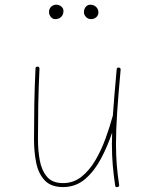

<svg xmlns="http://www.w3.org/2000/svg" viewBox="-20 -776 629 805"><path d="M485.8 -483.4Q476.1 -378.9 471.2 -304.7Q466.3 -230.5 466.3 -172.4Q466.3 -124 469.7 -83.3Q473.1 -42.5 479.5 -1Q481 6.3 473.1 8.3Q463.9 10.3 462.9 2Q456.5 -40 452.9 -81.8Q449.2 -123.5 449.2 -172.4Q449.2 -195.3 450.2 -220.2Q431.6 -164.6 404.1 -112.1Q376.5 -59.6 337.2 -25.6Q297.9 8.3 244.1 8.3Q193.4 8.3 167 -20.3Q140.6 -48.8 131.6 -94.5Q122.6 -140.1 122.6 -190.9Q122.6 -265.1 123.8 -336.4Q125 -407.7 128.9 -488.8Q128.9 -496.6 137.2 -496.6Q145.5 -496.6 145.5 -487.8Q141.6 -406.7 140.4 -335.9Q139.2 -265.1 139.2 -190.9Q139.2 -146 146.7 -104Q154.3 -62 176.8 -35.2Q199.2 -8.3 244.1 -8.3Q288.1 -8.3 321.5 -34.9Q355 -61.5 379.9 -104Q404.8 -146.5 422.6 -195.6Q440.4 -244.6 452.6 -289.6L453.1 -291Q456.1 -332 460 -380.1Q463.9 -428.2 469.2 -485.4Q470.2 -493.7 478.5 -492.7Q486.3 -491.7 485.8 -483.4ZM392.6 -724.6Q392.6 -711.4 383.3 -703.6Q374 -695.8 361.8 -695.8Q348.6 -695.8 340.3 -705.1Q332 -714.4 332 -724.1Q332 -738.8 339.8 -747.6Q347.7 -756.3 358.4 -756.3Q373.5 -756.3 383.1 -746.8Q392.6 -737.3 392.6 -724.6ZM246.1 -730.5Q246.1 -714.8 236.6 -705.3Q227.1 -695.8 211.4 -695.8Q200.7 -695.8 193.1 -705.1Q185.5 -714.4 185.5 -726.1Q185.5 -738.8 194.3 -747.6Q203.1 -756.3 215.8 -756.3Q227.5 -756.3 236.8 -748.8Q246.1 -741.2 246.1 -730.5Z"/></svg>

Font: Mikhak-DS1-FD Thin
Style: Regular
Weight: 100
Designer: Amin Abedi
Version: Version 3.2